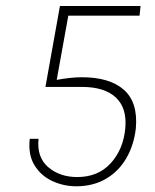

<svg xmlns="http://www.w3.org/2000/svg" viewBox="-20 -628 530 655"><path d="M240 7.5Q197 7.5 158.2 -10.5Q119.5 -28.5 97.5 -64.5Q75.5 -100.5 81.5 -154.5H111.5Q105 -91.5 144.5 -57.8Q184 -24 243.5 -24Q315 -24 358 -71.5Q401 -119 407.5 -191Q413.5 -260 374.8 -295.8Q336 -331.5 259 -331.5H135L184.5 -607.5H459.5L456 -574.5H213L173.5 -355.5Q194.5 -359.5 217 -362Q239.5 -364.5 259 -364.5Q354 -364.5 402.5 -321.8Q451 -279 443.5 -191Q437 -133 410.8 -88Q384.5 -43 341 -17.8Q297.5 7.5 240 7.5Z"/></svg>

Font: Karla ExtraLight
Style: Italic
Weight: 250
Italic angle: -8°
Designer: Jonathan Pinhorn
Version: Version 2.004;gftools[0.9.33]